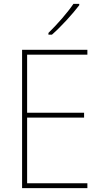

<svg xmlns="http://www.w3.org/2000/svg" viewBox="-20 -971 528 991"><path d="M389 -944V-951H359C328 -905 275 -845 230 -801V-792H248C296 -834 354 -898 389 -944ZM431 0V-25H120V-364H414V-389H120V-689H431V-714H94V0Z"/></svg>

Font: Noto Sans Devanagari SemiCondensed Thin
Style: Regular
Weight: 100
Width: 4
Designer: Jelle Bosma - Monotype Design Team
Foundry: Monotype Imaging Inc.
Version: Version 2.004